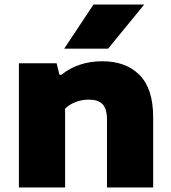

<svg xmlns="http://www.w3.org/2000/svg" viewBox="-20 -828 756 848"><path d="M63.5 -548.5H230L242.5 -498H252Q285.5 -526.5 332.2 -542Q379 -557.5 431.5 -557.5Q536 -557.5 596.2 -497Q656.5 -436.5 656.5 -310.5V0H452.5V-299.5Q452.5 -348 432.8 -368Q413 -388 372.5 -388Q342.5 -388 314.5 -377.5Q286.5 -367 267.5 -348V0H63.5ZM263.5 -613 393 -808H617L457.5 -613Z"/></svg>

Font: Encode Sans Expanded ExtraBold
Style: Regular
Weight: 800
Width: 7
Designer: Multiple Designers
Foundry: Impallari Type
Version: Version 2.000